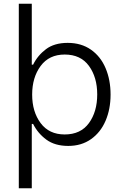

<svg xmlns="http://www.w3.org/2000/svg" viewBox="-20 -770 662 1021"><path d="M156 -111H149V231H80V-750H149V-426H156Q180 -475 224.5 -508.5Q269 -542 340 -542Q412 -542 463.5 -506Q515 -470 541.5 -407.5Q568 -345 568 -267Q568 -190 541.5 -128Q515 -66 464 -30Q413 6 343 6Q272 6 226.5 -27.5Q181 -61 156 -111ZM497 -268Q497 -359 453 -419.5Q409 -480 324 -480Q241 -480 196 -419Q151 -358 151 -267Q151 -176 196 -115.5Q241 -55 324 -55Q409 -55 453 -115.5Q497 -176 497 -268Z"/></svg>

Font: Lopes Sans Light
Style: Regular
Weight: 300
Designer: Gabriel Lam, Diego Maldonado
Foundry: TypeRant, Foresti Design
Version: Version 4.000